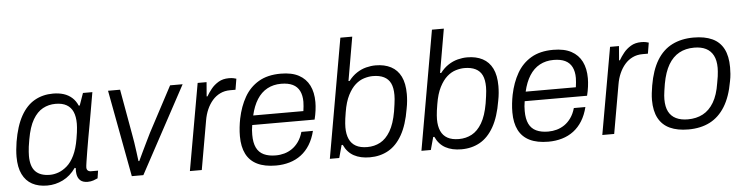

<svg xmlns="http://www.w3.org/2000/svg" viewBox="-45 -935 4495 1159"><g transform="rotate(-5 2202.0 -355.5)"><path d="M201 12Q148 12 110 -8.5Q72 -29 51.5 -71Q31 -113 31 -177Q31 -197 33 -219.5Q35 -242 39 -267Q55 -362 88.5 -422Q122 -482 171.5 -510Q221 -538 283 -538Q319 -538 347.5 -529Q376 -520 397.5 -501Q419 -482 432 -452H438L464 -526H521L500 -405Q495 -375 487.5 -334.5Q480 -294 472.5 -252Q465 -210 459 -173Q453 -136 449 -110Q445 -84 445 -76Q445 -64 452 -57.5Q459 -51 472 -51H514L507 -5Q497 0 481 5.5Q465 11 446 11Q417 11 401.5 -3Q386 -17 382 -42Q381 -50 380.5 -59Q380 -68 381 -78L375 -80Q342 -33 296.5 -10.5Q251 12 201 12ZM223 -51Q248 -51 274.5 -60.5Q301 -70 326.5 -92Q352 -114 371.5 -154Q391 -194 401 -254Q405 -276 407 -292.5Q409 -309 410 -322Q411 -335 411 -345Q411 -388 398.5 -416.5Q386 -445 360 -460Q334 -475 293 -475Q251 -475 216 -456Q181 -437 155.5 -393.5Q130 -350 117 -275Q112 -249 110 -231.5Q108 -214 107 -200.5Q106 -187 106 -176Q106 -111 135.5 -81Q165 -51 223 -51Z M714 0 616 -526H689L738 -251Q742 -231 746.5 -201.5Q751 -172 755 -141.5Q759 -111 762 -87H767Q778 -111 792.5 -141Q807 -171 821.5 -201Q836 -231 846 -251L992 -526H1068L784 0Z M1066 0 1159 -526H1213L1206 -440H1211Q1223 -461 1241 -483.5Q1259 -506 1285.5 -522Q1312 -538 1349 -538Q1365 -538 1377 -535.5Q1389 -533 1394 -531L1383 -465H1350Q1317 -465 1290 -452Q1263 -439 1243 -416Q1223 -393 1209.5 -362.5Q1196 -332 1190 -296L1138 0Z M1587 12Q1519 12 1474 -10Q1429 -32 1407 -75.5Q1385 -119 1385 -183Q1385 -210 1388 -237Q1391 -264 1396 -289Q1411 -362 1443 -418Q1475 -474 1529 -506Q1583 -538 1663 -538Q1730 -538 1772.5 -515Q1815 -492 1836 -450Q1857 -408 1857 -349Q1857 -326 1853.5 -299Q1850 -272 1843 -244H1465Q1462 -228 1461 -213.5Q1460 -199 1460 -185Q1460 -137 1474.5 -107Q1489 -77 1518.5 -63Q1548 -49 1591 -49Q1618 -49 1643 -56Q1668 -63 1690 -78Q1712 -93 1729.5 -117.5Q1747 -142 1757 -177H1827Q1815 -129 1793 -93.5Q1771 -58 1740 -34.5Q1709 -11 1670 0.5Q1631 12 1587 12ZM1476 -301H1780Q1782 -317 1783.5 -330.5Q1785 -344 1785 -357Q1785 -396 1771.5 -423Q1758 -450 1730.5 -463.5Q1703 -477 1660 -477Q1613 -477 1576 -457Q1539 -437 1514 -397.5Q1489 -358 1476 -301Z M2156 12Q2099 12 2059.5 -9.5Q2020 -31 1999 -77H1992L1971 0H1914L2041 -723H2113L2067 -458H2074Q2096 -487 2123.5 -505Q2151 -523 2180.5 -530.5Q2210 -538 2238 -538Q2292 -538 2331 -517.5Q2370 -497 2390.5 -455.5Q2411 -414 2411 -349Q2411 -330 2409 -307.5Q2407 -285 2402 -260Q2386 -164 2352 -104Q2318 -44 2268.5 -16Q2219 12 2156 12ZM2146 -51Q2189 -51 2224.5 -70Q2260 -89 2286 -133Q2312 -177 2325 -251Q2329 -277 2331.5 -295Q2334 -313 2335 -326Q2336 -339 2336 -350Q2336 -394 2323 -421Q2310 -448 2283 -461.5Q2256 -475 2216 -475Q2191 -475 2163 -466.5Q2135 -458 2110 -436Q2085 -414 2064.5 -374Q2044 -334 2034 -272Q2030 -250 2028 -233.5Q2026 -217 2025 -204.5Q2024 -192 2024 -181Q2024 -139 2037 -110Q2050 -81 2077 -66Q2104 -51 2146 -51Z M2711 12Q2654 12 2614.5 -9.5Q2575 -31 2554 -77H2547L2526 0H2469L2596 -723H2668L2622 -458H2629Q2651 -487 2678.5 -505Q2706 -523 2735.5 -530.5Q2765 -538 2793 -538Q2847 -538 2886 -517.5Q2925 -497 2945.5 -455.5Q2966 -414 2966 -349Q2966 -330 2964 -307.5Q2962 -285 2957 -260Q2941 -164 2907 -104Q2873 -44 2823.5 -16Q2774 12 2711 12ZM2701 -51Q2744 -51 2779.5 -70Q2815 -89 2841 -133Q2867 -177 2880 -251Q2884 -277 2886.5 -295Q2889 -313 2890 -326Q2891 -339 2891 -350Q2891 -394 2878 -421Q2865 -448 2838 -461.5Q2811 -475 2771 -475Q2746 -475 2718 -466.5Q2690 -458 2665 -436Q2640 -414 2619.5 -374Q2599 -334 2589 -272Q2585 -250 2583 -233.5Q2581 -217 2580 -204.5Q2579 -192 2579 -181Q2579 -139 2592 -110Q2605 -81 2632 -66Q2659 -51 2701 -51Z M3238 12Q3170 12 3125 -10Q3080 -32 3058 -75.5Q3036 -119 3036 -183Q3036 -210 3039 -237Q3042 -264 3047 -289Q3062 -362 3094 -418Q3126 -474 3180 -506Q3234 -538 3314 -538Q3381 -538 3423.5 -515Q3466 -492 3487 -450Q3508 -408 3508 -349Q3508 -326 3504.5 -299Q3501 -272 3494 -244H3116Q3113 -228 3112 -213.5Q3111 -199 3111 -185Q3111 -137 3125.5 -107Q3140 -77 3169.5 -63Q3199 -49 3242 -49Q3269 -49 3294 -56Q3319 -63 3341 -78Q3363 -93 3380.5 -117.5Q3398 -142 3408 -177H3478Q3466 -129 3444 -93.5Q3422 -58 3391 -34.5Q3360 -11 3321 0.5Q3282 12 3238 12ZM3127 -301H3431Q3433 -317 3434.5 -330.5Q3436 -344 3436 -357Q3436 -396 3422.5 -423Q3409 -450 3381.5 -463.5Q3354 -477 3311 -477Q3264 -477 3227 -457Q3190 -437 3165 -397.5Q3140 -358 3127 -301Z M3565 0 3658 -526H3712L3705 -440H3710Q3722 -461 3740 -483.5Q3758 -506 3784.5 -522Q3811 -538 3848 -538Q3864 -538 3876 -535.5Q3888 -533 3893 -531L3882 -465H3849Q3816 -465 3789 -452Q3762 -439 3742 -416Q3722 -393 3708.5 -362.5Q3695 -332 3689 -296L3637 0Z M4086 12Q4020 12 3974.5 -9Q3929 -30 3905.5 -73.5Q3882 -117 3882 -184Q3882 -204 3884.5 -225.5Q3887 -247 3891 -271Q3907 -364 3943 -423Q3979 -482 4035 -510Q4091 -538 4165 -538Q4232 -538 4277.5 -517Q4323 -496 4346 -452Q4369 -408 4369 -340Q4369 -321 4367.5 -300Q4366 -279 4361 -255Q4345 -163 4308.5 -104Q4272 -45 4216.5 -16.5Q4161 12 4086 12ZM4088 -49Q4140 -49 4179.5 -70Q4219 -91 4245.5 -135.5Q4272 -180 4283 -251Q4288 -275 4290 -292Q4292 -309 4293 -321Q4294 -333 4294 -343Q4294 -389 4278.5 -418.5Q4263 -448 4234 -462.5Q4205 -477 4163 -477Q4111 -477 4072 -455.5Q4033 -434 4007 -390Q3981 -346 3968 -275Q3964 -251 3961.5 -233.5Q3959 -216 3958 -204.5Q3957 -193 3957 -182Q3957 -136 3972 -107Q3987 -78 4016.5 -63.5Q4046 -49 4088 -49Z"/></g></svg>

Font: Archivo SemiBold Light
Style: Italic
Weight: 300
Italic angle: -10°
Version: Version 2.001